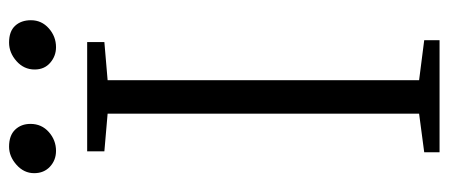

<svg xmlns="http://www.w3.org/2000/svg" viewBox="-296 -670 966 413"><g transform="rotate(-90 186.5 -463.0)"><path d="M127 -880Q127 -856 109.5 -840.5Q92 -825 69 -825Q49 -825 35 -838Q21 -851 21 -872Q21 -894 39 -910Q57 -926 78 -926Q102 -926 114.5 -913Q127 -900 127 -880ZM350 -879Q350 -856 332.5 -840.5Q315 -825 292 -825Q273 -825 258.5 -837.5Q244 -850 244 -871Q244 -894 262 -910Q280 -926 302 -926Q326 -926 338 -913Q350 -900 350 -879ZM303 -721 221 -714V-44L307 -33V0H66V-33L149 -44V-714L68 -721V-758H303Z"/></g></svg>

Font: Martel UltraLight
Style: Regular
Weight: 250
Designer: Dan Reynolds
Foundry: Dan Reynolds
Version: Version 1.001; ttfautohint (v1.1) -l 5 -r 5 -G 72 -x 0 -D la